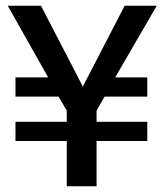

<svg xmlns="http://www.w3.org/2000/svg" viewBox="-20 -650 573 670"><path d="M494 -225V-158H317V0H213V-158H34V-225H213V-264L184 -313H34V-380H148L7 -630H123L269 -348L415 -630H527L382 -380H494V-313H345L317 -264V-225Z"/></svg>

Font: Mukta Vaani Medium
Style: Regular
Weight: 500
Designer: Noopur Datye, Girish Dalvi, Yashodeep Gholap, Pallavi Karambelkar
Foundry: Ek Type
Version: Version 2.538;PS 1.000;hotconv 16.6.51;makeotf.lib2.5.65220;